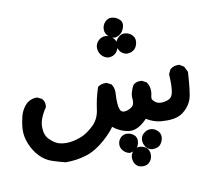

<svg xmlns="http://www.w3.org/2000/svg" viewBox="-80 -300 786 722"><g transform="rotate(-10 313.0 60.5)"><path d="M385.7 281.7Q395 272 408.2 272Q411.1 272 414.1 272.5Q435.1 275.4 442.9 291.5Q446.3 298.8 446.3 308.1Q446.3 325.2 434.6 336.9Q425.8 346.2 411.1 346.2Q408.2 346.2 404.8 345.7Q391.6 345.2 382.3 334Q374 322.8 374 307.9Q374 293 385.7 281.7ZM450.7 172.4Q418.5 207 387.7 207Q383.3 207 378.4 206.5Q347.7 201.7 320.8 180.2Q309.6 197.8 280.3 224.6Q243.2 257.8 206.1 269.5Q168.9 281.2 127 281.2H126Q100.6 274.9 75.7 266.6Q49.3 257.8 29.1 236.1Q8.8 214.4 -2.4 185.5Q-12.2 161.1 -12.2 137.2Q-12.2 116.2 -6.3 90.3Q-5.4 85.9 -3.4 78.6Q-1.5 71.3 3.4 61.5Q8.3 51.8 15.6 43Q33.7 22.5 60.5 22.5H62.5L79.1 30.8L80.1 31.7Q89.4 42 89.4 56.2Q89.4 59.1 88.4 64.5L87.4 65.9Q61.5 104 61.5 135.3Q61.5 166.5 78.4 183.3Q95.2 200.2 112.8 206.1Q125.5 210 140.6 210Q168.5 210 199.2 197.8Q222.2 188.5 247.1 165Q271 142.6 275.9 105.5Q281.2 64.5 294.9 23.4L296.9 22Q307.6 13.7 323.7 13.7Q325.7 13.7 329.1 13.7L346.2 22.5L347.2 23.9Q356 37.1 356 54.2Q356 59.1 355.5 64.5Q355 73.7 355 81.5Q355 117.2 364.3 127Q369.1 131.3 376.5 131.3Q381.3 131.3 387.7 129.4Q406.7 122.6 411.6 113.3Q415 106.9 415 97.2Q415 93.3 414.6 89.6Q414.1 85.9 414.1 82.5Q414.1 64.5 427.2 39.1L428.2 38.1Q438.5 28.8 453.6 28.8Q456.5 28.8 461.4 29.3L478 38.1L479 39.6Q488.8 54.2 488.8 72.8Q488.8 80.1 486.8 88.9Q485.4 94.2 485.4 96.9Q485.4 99.6 485.4 101.6Q486.8 107.4 493.7 113.3Q503.9 122.6 519 122.6Q522.5 122.6 525.9 122.1Q546.9 119.6 555.4 111.1Q564 102.5 565.9 82.5Q567.4 70.3 567.4 55.2Q567.4 40 566.4 22L574.7 4.9L576.2 3.9Q587.9 -5.9 604.5 -5.9Q606 -5.9 609.9 -5.9L627 4.4L637.7 25.9Q632.8 107.9 625 129.4Q617.2 150.9 599.6 167.5Q582 185.1 557.1 189.9Q543 192.4 529.5 192.4Q516.1 192.4 504.4 191.4Q477.5 188.5 450.7 172.4ZM460 213.9Q477.1 213.9 489.3 227.1Q498 236.8 498 249Q498 252.9 497.1 256.8Q493.2 272.9 483.9 281Q474.6 289.1 457 289.1Q441.9 288.6 432.4 276.6Q422.9 264.6 422.9 249.8Q422.9 234.9 434.6 224.4Q446.3 213.9 460 213.9ZM335.9 251.5Q335.9 234.9 348.1 223.6Q357.4 215.3 370.1 215.3Q379.4 215.3 388.7 219.7Q395 223.1 399.9 228Q407.2 236.3 407.2 247.6Q407.2 257.3 402.8 267.1Q394 284.2 371.6 288.1H370.1H368.7Q355.5 285.6 345.7 275.1Q335.9 264.6 335.9 251.5ZM316.4 -123Q316.4 -129.9 319.3 -136.7Q324.2 -147.9 335.4 -154.8Q347.2 -162.1 360.4 -159.7Q376.5 -156.7 386.2 -144Q394.5 -133.8 394.5 -122.1Q394.5 -111.3 389.2 -101.1Q377.9 -79.1 352.5 -79.1H352.1Q336.9 -81.5 326.7 -93.5Q316.4 -105.5 316.4 -123ZM392.1 -129.9Q395 -139.2 402.8 -147Q413.1 -157.7 426.8 -157.7Q429.2 -157.7 432.1 -157.2Q448.2 -154.8 457.5 -143.6Q465.3 -134.8 465.3 -122.6Q465.3 -119.1 464.8 -116.2Q462.4 -100.6 452.6 -91.3Q442.9 -82 424.8 -81.1Q409.2 -82.5 399.4 -94.2Q395 -100.1 392.8 -106.4Q390.6 -112.8 390.6 -118.9Q390.6 -125 392.1 -129.9ZM353.5 -185.5Q353.5 -203.6 366.7 -215.8Q376.5 -224.6 388.2 -224.6Q396 -224.6 405.3 -220.7Q414.1 -217.3 419.9 -210.9Q427.7 -203.6 427.7 -192.9Q427.7 -182.6 421.9 -171.4Q412.1 -151.9 388.7 -148.4Q373 -150.9 363.3 -161.4Q353.5 -171.9 353.5 -185.5Z"/></g></svg>

Font: Bakudai
Style: Bold
Weight: 700
Version: Version 1.48